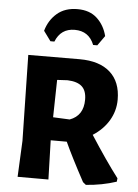

<svg xmlns="http://www.w3.org/2000/svg" viewBox="-61 -954 728 1012"><g transform="rotate(5 303.5 -448.5)"><path d="M180 -727 142 -779Q158 -836 200 -872Q242 -908 308 -908Q373 -908 412 -871.5Q451 -835 465 -779L428 -727H406Q378 -798 303 -798Q229 -798 201 -727ZM342 -646Q447 -646 503.5 -595.5Q560 -545 560 -451Q560 -392 530 -341Q500 -290 445 -255Q528 -126 595 -38L593 -20Q517 5 432 11L416 -2Q347 -130 312 -207H227L233 0H70L79 -191L70 -645H71ZM288 -530 233 -527 229 -329 317 -325Q389 -351 389 -436Q389 -483 364.5 -505.5Q340 -528 288 -530Z"/></g></svg>

Font: Alegreya Sans ExtraBold
Style: Regular
Weight: 800
Designer: Juan Pablo del Peral
Foundry: Huerta Tipografica
Version: Version 2.007